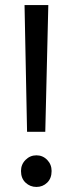

<svg xmlns="http://www.w3.org/2000/svg" viewBox="-20 -730 287 759"><path d="M77 -710H171L159 -209H87ZM63 -54Q63 -80 81 -98Q99 -116 124 -116Q149 -116 166.5 -98Q184 -80 184 -54Q184 -25 166.5 -8Q149 9 124 9Q99 9 81 -8Q63 -25 63 -54Z"/></svg>

Font: Mukta Vaani
Style: Regular
Weight: 400
Designer: Noopur Datye, Girish Dalvi, Yashodeep Gholap, Pallavi Karambelkar
Foundry: Ek Type
Version: Version 2.538;PS 1.000;hotconv 16.6.51;makeotf.lib2.5.65220;